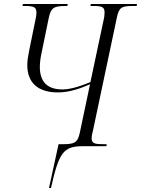

<svg xmlns="http://www.w3.org/2000/svg" viewBox="-20 -734 708 964"><path d="M226 210H236C276 32 297 0 397 0H514L516 -10H505C459 -10 440 -12 440 -39C440 -46 441 -57 445 -70L567 -647C578 -698 591 -704 650 -704H666L668 -714H436L434 -704H446C492 -704 505 -699 505 -672C505 -661 504 -647 499 -628L434 -322C365 -293 322 -285 293 -285C214 -285 180 -327 180 -398C180 -421 184 -447 188 -465L224 -640C235 -694 248 -704 310 -704H318L320 -714H95L93 -704H103C150 -704 163 -699 163 -670C163 -660 161 -646 156 -625L127 -483C122 -457 117 -431 117 -408C117 -317 172 -270 271 -270C331 -270 386 -291 432 -311L381 -69C370 -17 354 -10 294 -10H274Z"/></svg>

Font: Noto Serif Display Condensed Light
Style: Italic
Weight: 300
Width: 3
Italic angle: -12°
Designer: Monotype Design Team
Foundry: Monotype Imaging Inc.
Version: Version 2.009